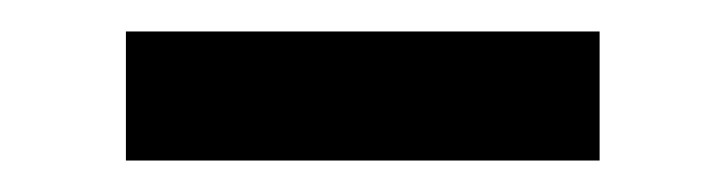

<svg xmlns="http://www.w3.org/2000/svg" viewBox="-20 -360 461 122"><path d="M361 -258H60V-340H361Z"/></svg>

Font: Rhodium Libre
Style: Regular
Weight: 400
Designer: James Puckett
Foundry: Dunwich Type Founders
Version: Version 1.001; ttfautohint (v1.3)